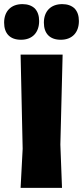

<svg xmlns="http://www.w3.org/2000/svg" viewBox="-40 -912 403 932"><path d="M253 -210 264 -647H60L70 -190L60 0H261ZM129 -871C114 -885 94 -892 69 -892C13 -892 -20 -857 -20 -802C-20 -749 9 -719 62 -719C118 -719 150 -755 150 -810C150 -836 143 -856 129 -871ZM322 -871C307 -885 287 -892 262 -892C206 -892 173 -857 173 -802C173 -749 202 -719 255 -719C311 -719 343 -755 343 -810C343 -836 336 -856 322 -871Z"/></svg>

Font: Luna Sans Black
Style: Regular
Weight: 900
Designer: Juan Pablo del Peral
Foundry: Huerta Tipografica
Version: Version 2.001; ttfautohint (v1.5)